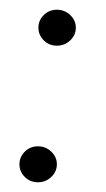

<svg xmlns="http://www.w3.org/2000/svg" viewBox="-20 -368 218 395"><path d="M97 -274Q81 -274 70 -285Q59 -296 59 -311Q59 -326 70 -337Q81 -348 97 -348Q113 -348 124.5 -337Q136 -326 136 -311Q136 -296 124.5 -285Q113 -274 97 -274ZM58 7Q42 7 31 -4Q20 -15 20 -30Q20 -45 31 -56Q42 -67 58 -67Q74 -67 85.5 -56Q97 -45 97 -30Q97 -15 85.5 -4Q74 7 58 7Z"/></svg>

Font: Alumni Sans
Style: Italic
Weight: 400
Italic angle: -8°
Version: Version 1.016